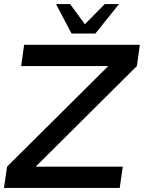

<svg xmlns="http://www.w3.org/2000/svg" viewBox="-50 -919 716 939"><path d="M-30.5 0 -15.5 -104 479.5 -596H53.5L68 -700H634L619.5 -596L124.5 -104H550.5L535.5 0ZM300 -755 224 -899H293L365 -800.5L462.5 -899H532L416.5 -755Z"/></svg>

Font: Urbanist SemiBold
Style: Italic
Weight: 600
Italic angle: -8°
Designer: Corey Hu
Foundry: Corey Hu
Version: Version 1.321; ttfautohint (v1.8.4.7-5d5b)